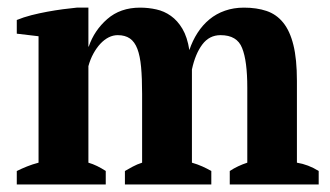

<svg xmlns="http://www.w3.org/2000/svg" viewBox="-20 -488 873 508"><path d="M539.1 0H310.5V-35.6Q319.8 -41 331.1 -47.1Q342.3 -53.2 356 -57.6V-239.7Q356 -281.2 353.3 -310.5Q350.6 -339.8 343.5 -358.6Q336.4 -377.4 323.7 -386.2Q311 -395 291.5 -395Q279.3 -395 267.6 -389.2Q255.9 -383.3 245.6 -372.3Q235.4 -361.3 227.1 -346.2Q218.8 -331.1 213.9 -313V-57.6Q225.6 -54.2 237.1 -48.6Q248.5 -43 259.8 -35.6V0H24.4V-35.6Q37.6 -42 51.5 -47.6Q65.4 -53.2 82 -57.6V-392.1L24.4 -398.9V-435.1Q42 -442.4 63 -447.8Q84 -453.1 105.2 -457Q126.5 -460.9 146.7 -463.6Q167 -466.3 183.1 -467.8H213.9V-364.7H214.8Q229.5 -407.7 263.7 -437.5Q298.3 -467.8 350.6 -467.8Q372.6 -467.8 393.6 -463.1Q414.6 -458.5 432.1 -446Q449.7 -433.6 462.6 -411.9Q475.6 -390.1 481 -355.5Q489.3 -380.4 502.7 -401.1Q516.1 -421.9 534.2 -436.8Q552.2 -451.7 575.2 -459.7Q598.1 -467.8 625.5 -467.8Q659.2 -467.8 685.3 -459Q711.4 -450.2 729.2 -428.2Q747.1 -406.2 756.3 -368.9Q765.6 -331.5 765.6 -273.9V-57.6Q795.9 -52.7 823.2 -35.6V0H587.9V-35.6Q608.9 -49.3 634.3 -57.6V-255.9Q634.3 -327.1 620.6 -360.8Q607.4 -395 563.5 -395Q533.7 -395 515.1 -370.1Q496.6 -345.2 487.8 -304.2V-57.6Q502.9 -53.2 515.4 -47.6Q527.8 -42 539.1 -35.6Z"/></svg>

Font: PT Astra Serif
Style: Bold
Weight: 700
Designer: A.Korolkova, I. Chaeva
Foundry: ParaType Ltd
Version: Version 1.002